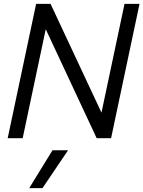

<svg xmlns="http://www.w3.org/2000/svg" viewBox="-20 -719 746 999"><path d="M168 -699H243L508 -133L628 -699H706L558 0H483L218 -567L98 0H20ZM253 63H334L201 260H132Z"/></svg>

Font: Prompt Light
Style: Italic
Weight: 300
Italic angle: -12°
Designer: Katatrad Team
Foundry: CadsonDemak
Version: Version 1.000